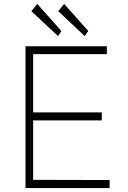

<svg xmlns="http://www.w3.org/2000/svg" viewBox="-20 -959 652 979"><path d="M170 -939 140 -902 276 -775 293 -801ZM307 -939 277 -902 412 -775 430 -801ZM110 0H539V-41L149 -42V-345H499V-386H149V-683H525V-723H110Z"/></svg>

Font: United Sans Thin
Style: Regular
Weight: 100
Designer: Pablo Impallari, Rodrigo Fuenzalida (Modified by Dan O. Williams)
Version: Version 1.000;PS 001.000;hotconv 1.0.88;makeotf.lib2.5.64775